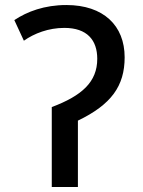

<svg xmlns="http://www.w3.org/2000/svg" viewBox="-20 -744 570 764"><path d="M186 -318V0H290V-264C423 -328 476 -402 476 -516C476 -642 392 -724 244 -724C157 -724 88 -698 37 -664L75 -582C116 -611 173 -633 236 -633C327 -633 367 -584 367 -510C367 -418 306 -363 186 -318Z"/></svg>

Font: Noto Sans Mono Condensed Medium
Style: Regular
Weight: 500
Width: 3
Designer: Monotype Design Team
Foundry: Monotype Imaging Inc.
Version: Version 2.014